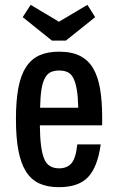

<svg xmlns="http://www.w3.org/2000/svg" viewBox="-20 -765 482 795"><path d="M225 -68Q258 -68 276 -89Q294 -110 300 -167H397Q384 -73 344.5 -31.5Q305 10 224 10Q176 10 142.5 -5.5Q109 -21 87.5 -55Q66 -89 56 -142.5Q46 -196 46 -272Q46 -348 56 -401Q66 -454 88 -487.5Q110 -521 143.5 -536Q177 -551 225 -551Q277 -551 311.5 -533.5Q346 -516 366 -481.5Q386 -447 394.5 -396.5Q403 -346 403 -280V-246H145Q146 -145 164 -105Q180 -68 225 -68ZM225 -473Q204 -473 189.5 -466Q175 -459 165.5 -441Q156 -423 151.5 -393.5Q147 -364 146 -319H304Q303 -364 298 -393.5Q293 -423 284 -441Q275 -459 260.5 -466Q246 -473 225 -473ZM253 -597H195L74 -694L107 -745L224 -675L342 -745L374 -694Z"/></svg>

Font: Medium
Style: Regular
Weight: 500
Designer: Fernando Haro
Foundry: deFharo
Version: Version 1.787